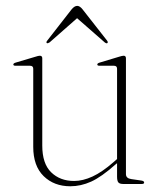

<svg xmlns="http://www.w3.org/2000/svg" viewBox="-20 -642 552 670"><path d="M96 -129.5V-402Q96 -412.5 85 -412.5H34.5Q26.5 -412.5 26.5 -417Q26.5 -421 34.5 -423.5L103.5 -444Q114 -447.5 119 -447.5Q127.5 -447.5 127.5 -438.5V-134Q127.5 -71 158.5 -40.8Q189.5 -10.5 238.5 -10.5Q269 -10.5 302.8 -26Q336.5 -41.5 376.5 -76.5L388.5 -87V-402Q388.5 -412.5 378 -412.5H327.5Q319.5 -412.5 319.5 -417Q319.5 -421 327.5 -423.5L395.5 -444Q406.5 -447.5 411.5 -447.5Q419.5 -447.5 419.5 -438.5V-34.5Q419.5 -19.5 438.5 -17L473 -12Q483 -10.5 483 -5Q483 0 474.5 0H410Q398 0 393.2 -5.2Q388.5 -10.5 388.5 -25.5V-72.5L383.5 -68.5Q334 -24.5 298 -8.2Q262 8 225.5 8Q168.5 8 132.2 -27.5Q96 -63 96 -129.5ZM354.5 -491.5Q351.5 -489.5 345.5 -494L249 -578.5L153 -494Q146.5 -490 143.5 -491.5Q140 -494.5 145 -500.5L230 -609.5Q240 -621.5 249.5 -621.5Q258.5 -621.5 268 -609.5L353.5 -500.5Q358 -494.5 354.5 -491.5Z"/></svg>

Font: Fraunces 72pt Thin
Style: Regular
Weight: 100
Version: Version 1.000;[b76b70a41]